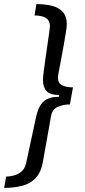

<svg xmlns="http://www.w3.org/2000/svg" viewBox="-51 -755 412 934"><path d="M126 -735Q168 -735 201 -727Q234 -719 254 -697.5Q274 -676 274 -636Q274 -625 269.5 -597.5Q265 -570 259 -535.5Q253 -501 246.5 -467.5Q240 -434 235.5 -409.5Q231 -385 231 -379Q231 -349 252.5 -339.5Q274 -330 304 -330L289 -247Q258 -247 230.5 -235.5Q203 -224 197 -189L158 31Q149 83 122.5 111Q96 139 56.5 149Q17 159 -31 159L-21 104Q-3 104 17.5 98.5Q38 93 54 79Q70 65 76 39L123 -179Q130 -213 142 -236.5Q154 -260 176 -272Q198 -284 235 -284L237 -293Q193 -293 175.5 -312Q158 -331 158 -366Q158 -378 161.5 -406Q165 -434 170 -469Q175 -504 180 -538.5Q185 -573 188.5 -597.5Q192 -622 192 -627Q192 -648 181.5 -659.5Q171 -671 153.5 -675.5Q136 -680 117 -680Z"/></svg>

Font: Archivo SemiCondensed
Style: Italic
Weight: 400
Width: 4
Italic angle: -10°
Designer: Hector Gatti
Foundry: Omnibus-Type
Version: Version 2.001